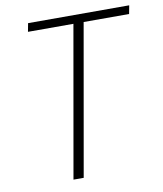

<svg xmlns="http://www.w3.org/2000/svg" viewBox="-80 -767 705 832"><g transform="rotate(-10 272.5 -351.0)"><path d="M93 -665 100 -702H545L538 -665H338L221 0H176L293 -665Z"/></g></svg>

Font: Poppins ExtraLight
Style: Italic
Weight: 275
Italic angle: -10°
Designer: Ninad Kale (Devanagari), Jonny Pinhorn (Latin)
Foundry: Indian Type Foundry
Version: Version 3.200;PS 1.000;hotconv 16.6.54;makeotf.lib2.5.65590